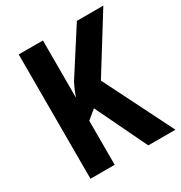

<svg xmlns="http://www.w3.org/2000/svg" viewBox="-168 -927 900 955"><g transform="rotate(-30 282.0 -450.0)"><path d="M564 -93 365 -490 562 -807H410L247 -553C231 -522 222 -498 215 -478V-807H76V-93H215V-346L266 -388L408 -93Z"/></g></svg>

Font: Noto Sans Kannada UI Condensed
Style: Bold
Weight: 700
Width: 3
Designer: Jelle Bosma - Monotype Design Team
Foundry: Monotype Imaging Inc.
Version: Version 2.005